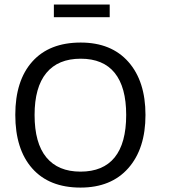

<svg xmlns="http://www.w3.org/2000/svg" viewBox="-20 -849 819 870"><path d="M639.2 -328.1Q639.2 -175.3 561.5 -87.2Q483.9 1 344.7 1Q203.1 1 126.2 -85.7Q49.3 -172.4 49.3 -328.6Q49.3 -483.9 126.5 -570.1Q203.6 -656.2 345.7 -656.2Q484.4 -656.2 561.8 -568.6Q639.2 -481 639.2 -328.1ZM136.7 -328.1Q136.7 -200.7 189.9 -136Q243.2 -71.3 344.7 -71.3Q447.3 -71.3 499.5 -135.7Q551.8 -200.2 551.8 -328.1Q551.8 -454.1 499.8 -518.6Q447.8 -583 345.7 -583Q243.2 -583 189.9 -518.3Q136.7 -453.6 136.7 -328.1ZM224.1 -828.6H477.1V-771H224.1Z"/></svg>

Font: XL-Viking
Style: Regular
Weight: 400
Foundry: Ascender Corporation
Version: Version 1.10 March 23, 2015